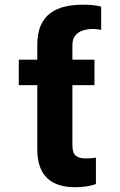

<svg xmlns="http://www.w3.org/2000/svg" viewBox="-20 -780 506 810"><path d="M285.4 -508.8H137.3V-589.3Q137.3 -640.8 152.5 -674Q167.7 -707.1 194.4 -726Q221.1 -744.9 255.8 -752.5Q290.5 -760.2 329.3 -760.2Q355 -760.2 373 -758.2Q391.1 -756.2 406.8 -752.1V-653.9Q400.5 -655.3 390.8 -656.5Q381.1 -657.8 370.7 -657.8Q351.2 -657.8 331.5 -652.1Q311.8 -646.4 298.7 -631.5Q285.5 -616.7 285.4 -589.3ZM378.5 -528.3V-420.9H59.2V-528.3ZM137.3 -551.6H285.4V-167.6Q285.5 -134.8 299.9 -123.1Q314.2 -111.5 341.6 -111.5Q355.4 -111.5 365.9 -112.6Q376.5 -113.8 384.6 -115V-3.5Q365 3.7 342.8 6.7Q320.5 9.8 294.9 9.8Q246.8 9.8 211.2 -6.6Q175.7 -22.9 156.5 -58.7Q137.3 -94.4 137.3 -151.8Z"/></svg>

Font: Inter V
Style: 
Weight: 400
Designer: Rasmus Andersson
Foundry: rsms
Version: Version 4.000;git-a3f224843